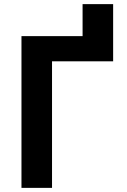

<svg xmlns="http://www.w3.org/2000/svg" viewBox="-20 -910 616 930"><path d="M84 0H232V-613H528V-890H380V-735H84Z"/></svg>

Font: Iosevka Sparkle Heavy
Style: Regular
Weight: 900
Designer: Belleve Invis
Foundry: Belleve Invis
Version: Version 4.5.0; ttfautohint (v1.8.3)